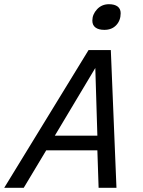

<svg xmlns="http://www.w3.org/2000/svg" viewBox="-46 -893 680 913"><path d="M450.2 -751Q422.9 -751 408 -762.2Q393.1 -773.4 393.1 -794.9Q393.1 -824.7 415.5 -848.9Q438 -873 472.2 -873Q498.5 -873 513.2 -862.1Q527.8 -851.1 527.8 -830.1Q527.8 -795.9 506.8 -773.4Q485.8 -751 450.2 -751ZM66.9 0H-25.9L375 -654.8H481L507.8 0H422.9L417 -178.2H173.8ZM214.8 -248H417L407.2 -569.8Z"/></svg>

Font: IntelOne Mono
Style: Italic
Weight: 400
Italic angle: -16°
Designer: Fred Shallcrass
Foundry: Frere-Jones Type LLC
Version: Version 1.200;hotconv 1.1.0;makeotfexe 2.6.0;FJTRelease1.2